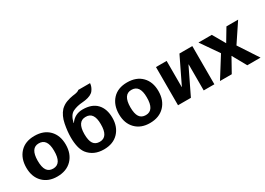

<svg xmlns="http://www.w3.org/2000/svg" viewBox="-11 -1450 3023 2194"><g transform="rotate(-30 1500.5 -353.0)"><path d="M42 -248Q42 -369.1 110.8 -443.4Q179.7 -517.6 302.7 -517.6Q424.8 -517.6 495.1 -445.8Q565.4 -374 565.4 -252.9Q565.4 -130.9 494.1 -57.1Q422.9 16.6 299.8 16.6Q182.6 16.6 112.3 -55.2Q42 -127 42 -248ZM194.3 -252.9Q194.3 -167 221.2 -126.5Q248 -85.9 304.7 -85.9Q416 -85.9 414.1 -258.8Q414.1 -419.9 302.7 -418.9Q195.3 -418.9 194.3 -252.9Z M1179.7 -251Q1179.7 -132.8 1109.9 -59.1Q1040 14.6 917 14.6Q782.2 14.6 708 -79.1Q680.7 -116.2 668 -170.4Q655.3 -224.6 655.3 -293.9Q655.3 -373 673.8 -467.3Q692.4 -561.5 745.1 -620.1Q782.2 -656.2 827.1 -672.9Q872.1 -689.5 918 -696.3H920.9Q984.4 -703.1 1001 -721.7H1156.2Q1153.3 -674.8 1122.1 -633.3Q1090.8 -591.8 1007.8 -579.1L973.6 -575.2Q898.4 -570.3 842.8 -543.5Q787.1 -516.6 765.6 -420.9L768.6 -419.9Q827.1 -503.9 930.7 -503.9Q1053.7 -503.9 1116.7 -436.5Q1179.7 -369.1 1179.7 -251ZM1028.3 -255.9Q1028.3 -416 917 -413.1Q809.6 -413.1 808.6 -250Q808.6 -164.1 835.4 -124.5Q862.3 -85 918.9 -85Q1030.3 -85 1028.3 -255.9Z M1264.6 -248Q1264.6 -369.1 1333.5 -443.4Q1402.3 -517.6 1525.4 -517.6Q1647.5 -517.6 1717.8 -445.8Q1788.1 -374 1788.1 -252.9Q1788.1 -130.9 1716.8 -57.1Q1645.5 16.6 1522.5 16.6Q1405.3 16.6 1335 -55.2Q1264.6 -127 1264.6 -248ZM1417 -252.9Q1417 -167 1443.8 -126.5Q1470.7 -85.9 1527.3 -85.9Q1638.7 -85.9 1636.7 -258.8Q1636.7 -419.9 1525.4 -418.9Q1418 -418.9 1417 -252.9Z M2379.9 0H2239.3V-342.8H2236.3L2070.3 0H1900.4V-503.9H2041V-159.2H2043L2210 -503.9H2379.9Z M2460.9 -503.9H2636.7L2731.4 -338.9L2830.1 -503.9H2984.4L2820.3 -257.8L2989.3 0H2814.5L2711.9 -183.6L2609.4 0H2454.1L2623 -269.5Z"/></g></svg>

Font: FreeUniversal
Style: Bold
Weight: 700
Version: Version 1.001 March 22, 2017